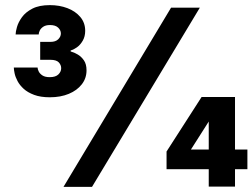

<svg xmlns="http://www.w3.org/2000/svg" viewBox="-20 -730 986 750"><path d="M174.6 -350Q138.6 -350 113.4 -359.4Q88.2 -368.8 72.6 -383Q57 -397.2 48.5 -413.3Q40 -429.4 37 -443.8Q34 -458.2 34 -466.2H126.8Q126.8 -460.2 131 -451.3Q135.2 -442.4 145.5 -435.5Q155.8 -428.6 174.2 -428.6Q197.2 -428.6 208.1 -439.3Q219 -450 219 -463.6Q219 -476.2 209.6 -486.3Q200.2 -496.4 176.6 -496.4H137V-566.4H177Q197.2 -566.4 207.5 -576.6Q217.8 -586.8 217.8 -599.2Q217.8 -612 207.1 -622.1Q196.4 -632.2 175.2 -632.2Q158.8 -632.2 149 -625.6Q139.2 -619 135.2 -610.4Q131.2 -601.8 131.2 -595.4H41Q41 -605.8 46.3 -624.5Q51.6 -643.2 65.8 -662.9Q80 -682.6 106.5 -696.3Q133 -710 175 -710Q212.2 -710 243.3 -698.2Q274.4 -686.4 293.6 -663.8Q312.8 -641.2 312.8 -609.6Q312.8 -587.4 303.1 -570.8Q293.4 -554.2 280.3 -545Q267.2 -535.8 256 -533V-529Q269.6 -525.4 283.7 -517.1Q297.8 -508.8 307.9 -494.1Q318 -479.4 318 -455.2Q318 -424.4 299.5 -400.6Q281 -376.8 248.8 -363.4Q216.6 -350 174.6 -350ZM339.4 0H228L648.2 -700H760.6ZM898 -1H795.4V-265.2L802.2 -266L716.2 -130.8L705.6 -145.8H946.4V-69H630.6V-138.2L767.4 -351H898Z"/></svg>

Font: Be Vietnam Pro Variable Thin
Style: Regular
Weight: 100
Designer: Lam Bao, Tony Le, Vietanh Nguyen
Foundry: Yellow Type Foundry
Version: Version 1.002